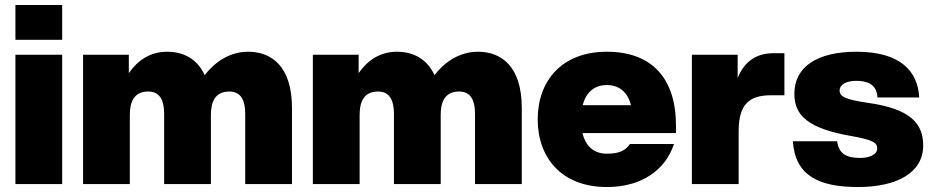

<svg xmlns="http://www.w3.org/2000/svg" viewBox="-20 -740 3744 772"><path d="M42 0H230V-520H42ZM42 -580H230V-720H42Z M966 -282V0H1154V-306C1154 -474 1071 -532 978 -532C904 -532 844 -491 803 -438C772 -506 714 -532 652 -532C582 -532 532 -495 498 -446V-520H314V0H502V-278C502 -326 516 -372 576 -372C627 -372 640 -330 640 -282V0H828V-278C828 -326 842 -372 902 -372C953 -372 966 -330 966 -282Z M1890 -282V0H2078V-306C2078 -474 1995 -532 1902 -532C1828 -532 1768 -491 1727 -438C1696 -506 1638 -532 1576 -532C1506 -532 1456 -495 1422 -446V-520H1238V0H1426V-278C1426 -326 1440 -372 1500 -372C1551 -372 1564 -330 1564 -282V0H1752V-278C1752 -326 1766 -372 1826 -372C1877 -372 1890 -330 1890 -282Z M2420 12C2562 12 2656 -58 2690 -161H2513C2495 -135 2471 -122 2420 -122C2369 -122 2335 -151 2322 -205H2698V-235C2698 -424 2602 -532 2420 -532C2238 -532 2142 -414 2142 -260C2142 -106 2238 12 2420 12ZM2323 -317C2336 -369 2370 -398 2420 -398C2470 -398 2504 -369 2517 -317Z M2762 0H2950V-212C2950 -320 2992 -357 3080 -357H3134V-526H3090C3022 -526 2973 -494 2946 -426V-520H2762Z M3430 12C3586 12 3692 -45 3692 -155C3692 -243 3641 -302 3473 -326C3377 -340 3356 -352 3356 -376C3356 -400 3382 -415 3424 -415C3462 -415 3506 -404 3508 -348H3676C3671 -452 3602 -532 3424 -532C3268 -532 3174 -473 3174 -363C3174 -275 3230 -224 3398 -194C3494 -177 3507 -166 3507 -142C3507 -118 3474 -105 3440 -105C3388 -105 3353 -118 3346 -172H3168C3177 -34 3272 12 3430 12Z"/></svg>

Font: Aspekta 900
Style: Regular
Weight: 900
Designer: Ivo Dolenc
Version: Version 2.000